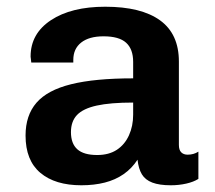

<svg xmlns="http://www.w3.org/2000/svg" viewBox="-20 -541 640 571"><path d="M222 10Q144 10 100 -27Q56 -64 56 -138Q56 -198 88.5 -235.5Q121 -273 191.5 -290.5Q262 -308 376 -308V-357Q376 -395 355 -414Q334 -433 288 -433Q245 -433 221.5 -414.5Q198 -396 198 -363V-355H73Q72 -365 71.5 -368.5Q71 -372 71 -372Q71 -372 71 -371.5Q71 -371 71 -373Q71 -441 131.5 -481Q192 -521 293 -521Q400 -521 456 -480.5Q512 -440 512 -358V-110Q512 -95 519 -88Q526 -81 538 -81Q556 -81 570 -90V-9Q556 0 534 5Q512 10 488 10Q454 10 433 2Q412 -6 402 -22.5Q392 -39 389 -66Q372 -40 347.5 -23Q323 -6 291.5 2Q260 10 222 10ZM269 -80Q304 -80 327.5 -95.5Q351 -111 363.5 -138.5Q376 -166 376 -200V-236Q308 -236 267.5 -227Q227 -218 209 -199Q191 -180 191 -148Q191 -114 210 -97Q229 -80 269 -80Z"/></svg>

Font: Chivo Mono SemiBold
Style: Regular
Weight: 600
Monospace: yes
Designer: Hector Gatti
Foundry: Omnibus-Type
Version: Version 1.008